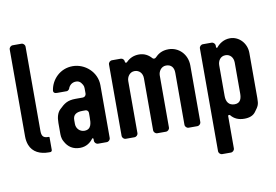

<svg xmlns="http://www.w3.org/2000/svg" viewBox="-86 -812 1647 1146"><g transform="rotate(-10 737.0 -238.5)"><path d="M106 -667H54C42 -667 32 -657 32 -645V-118C32 -99 35 -82 41 -66C59 -19 104 0 154 0H165C170 0 175 -5 175 -11V-88C175 -89 173 -91 172 -91H168C135 -91 128 -106 128 -137V-645C128 -657 118 -667 106 -667Z M432 -32V-22C432 -10 442 0 454 0H506C518 0 528 -10 528 -22V-341C528 -422 458 -482 384 -482C307 -482 254 -424 244 -362C241 -348 250 -341 264 -341H325C330 -341 338 -348 340 -352C346 -371 362 -388 388 -388C401 -388 411 -383 418 -374C433 -355 432 -348 432 -328V-308C432 -296 423 -287 412 -287H368C318 -287 298 -271 268 -242C250 -225 242 -198 242 -163V-109C242 -90 241 -71 253 -50C272 -13 302 6 344 6C382 6 408 -14 424 -36C427 -39 432 -37 432 -32ZM396 -209H414C424 -209 432 -201 432 -191V-163C432 -129 430 -90 387 -90C360 -90 338 -112 338 -140V-164C338 -195 358 -209 396 -209Z M786 -482C755 -482 729 -471 708 -449C704 -445 696 -447 696 -453V-455C696 -466 686 -476 675 -476H622C610 -476 600 -466 600 -454V-22C600 -10 610 0 622 0H674C686 0 696 -10 696 -22V-337C696 -361 713 -389 743 -389C771 -389 791 -368 791 -337V-22C791 -10 801 0 813 0H865C877 0 887 -10 887 -22V-337C887 -361 904 -389 934 -389C964 -389 981 -370 981 -337V-22C981 -10 991 0 1003 0H1055C1067 0 1077 -10 1077 -22V-364C1077 -432 1027 -482 965 -482C925 -482 901 -466 882 -446C877 -441 867 -440 862 -446C843 -468 818 -482 786 -482Z M1247 -445V-454C1247 -466 1237 -476 1225 -476H1173C1161 -476 1151 -466 1151 -454V168C1151 180 1161 190 1173 190H1225C1237 190 1247 180 1247 168V-28C1247 -33 1255 -35 1259 -31C1278 -7 1305 5 1340 5C1371 5 1394 -4 1408 -23C1432 -55 1437 -63 1437 -103V-377C1437 -436 1392 -483 1338 -483C1300 -483 1272 -463 1255 -442C1253 -438 1247 -441 1247 -445ZM1294 -388C1322 -388 1341 -366 1341 -335V-149C1341 -121 1335 -90 1298 -90C1263 -90 1247 -113 1247 -149V-335C1247 -361 1262 -388 1294 -388Z"/></g></svg>

Font: DIN Rundschrift
Style: Eng
Weight: 400
Width: 3
Version: Version 1.027